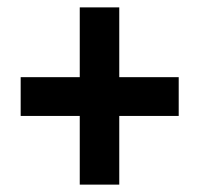

<svg xmlns="http://www.w3.org/2000/svg" viewBox="-20 -698 541 520"><path d="M196 -198H303V-384H464V-489H303V-678H196V-489H36V-384H196Z"/></svg>

Font: Noto Sans Kannada UI Condensed
Style: Bold
Weight: 700
Width: 3
Designer: Jelle Bosma - Monotype Design Team
Foundry: Monotype Imaging Inc.
Version: Version 2.005